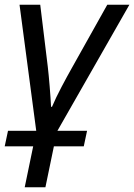

<svg xmlns="http://www.w3.org/2000/svg" viewBox="-35 -556 570 816"><path d="M70 240 106 66H-15L-1 0H119L48 -536H136L168 -273Q172 -239 176 -190Q180 -141 182 -102H186Q202 -140 226.5 -186.5Q251 -233 272 -270L421 -536H515L209 0H335L321 66H194L158 240Z"/></svg>

Font: Manna Sans
Style: Italic
Weight: 400
Italic angle: -12°
Designer: Monotype Design Team
Foundry: Monotype Imaging Inc.
Version: Version 2.001.1; ttfautohint (v1.8.2)